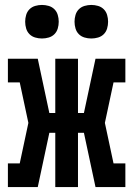

<svg xmlns="http://www.w3.org/2000/svg" viewBox="-20 -758 540 778"><path d="M133 0H12V-96H60L95 -260L60 -424H12V-520H133L180 -300H204V-520H296V-300H320L367 -520H488V-424H440L405 -260L440 -96H488V0H367L320 -220H296V0H204V-220H180ZM350 -602Q336 -602 322.5 -606Q309 -610 299.5 -619.5Q290 -629 286 -642.5Q282 -656 282 -670Q282 -684 286 -697.5Q290 -711 299.5 -720.5Q309 -730 322.5 -734Q336 -738 350 -738Q364 -738 377.5 -734Q391 -730 400.5 -720.5Q410 -711 414 -697.5Q418 -684 418 -670Q418 -656 414 -642.5Q410 -629 400.5 -619.5Q391 -610 377.5 -606Q364 -602 350 -602ZM150 -602Q136 -602 122.5 -606Q109 -610 99.5 -619.5Q90 -629 86 -642.5Q82 -656 82 -670Q82 -684 86 -697.5Q90 -711 99.5 -720.5Q109 -730 122.5 -734Q136 -738 150 -738Q164 -738 177.5 -734Q191 -730 200.5 -720.5Q210 -711 214 -697.5Q218 -684 218 -670Q218 -656 214 -642.5Q210 -629 200.5 -619.5Q191 -610 177.5 -606Q164 -602 150 -602Z"/></svg>

Font: Iosevka Curly Slab
Style: Bold
Weight: 700
Monospace: yes
Designer: Belleve Invis
Foundry: Belleve Invis
Version: Version 22.1.2; ttfautohint (v1.8.4)